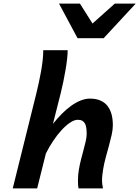

<svg xmlns="http://www.w3.org/2000/svg" viewBox="-20 -1055 780 1075"><path d="M419.9 0Q417.5 -11.2 417 -22.9Q416.5 -34.7 416.5 -46.4Q416.5 -60.5 417.7 -75.2Q418.9 -89.8 421.4 -104Q426.3 -133.3 433.6 -161.9Q440.9 -190.4 448 -216.6Q455.1 -242.7 460.2 -265.1Q465.3 -287.6 465.3 -305.2Q465.3 -322.8 463.4 -337.4Q461.4 -352.1 456.1 -362.5Q450.7 -373 440.9 -378.7Q431.2 -384.3 415 -384.3Q396 -384.3 372.1 -368.2Q348.1 -352.1 324 -325.7Q299.8 -299.3 277.1 -265.1Q254.4 -231 236.8 -195.3L188 0H51.3L184.1 -534.7Q190.4 -561.5 197.3 -592.3Q204.1 -623 209.7 -654.5Q215.3 -686 218.8 -716.6Q222.2 -747.1 222.2 -773.9H358.9Q358.9 -753.4 355.7 -724.6Q352.5 -695.8 346.9 -663.3Q341.3 -630.9 334.5 -597.4Q327.6 -564 320.3 -534.7L276.4 -361.3Q299.8 -391.1 325.4 -417Q351.1 -442.9 377.4 -461.9Q403.8 -481 430.7 -491.9Q457.5 -502.9 483.4 -502.9Q518.6 -502.9 543.2 -491.7Q567.9 -480.5 583 -460.4Q598.1 -440.4 605 -413.3Q611.8 -386.2 611.8 -354Q611.8 -329.1 605.2 -299.8Q598.6 -270.5 589.8 -238.5Q581.1 -206.5 571.8 -172.6Q562.5 -138.7 557.1 -105Q554.7 -88.4 553 -74.5Q551.3 -60.5 551.3 -43.9Q551.3 -32.7 553 -21.7Q554.7 -10.7 556.6 0ZM739.7 -1034.7 560.5 -841.3H414.1L310.5 -1034.7H427.7L498 -923.3L622.6 -1034.7Z"/></svg>

Font: Andika New Basic
Style: Bold Italic
Weight: 700
Italic angle: -14°
Designer: Victor Gaultney, Annie Olsen, Pablo Ugerman
Foundry: SIL International
Version: Version 5.500